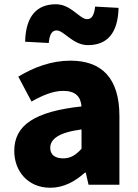

<svg xmlns="http://www.w3.org/2000/svg" viewBox="-20 -868 646 902"><path d="M216 14C279 14 332 -15 379 -57H383L396 0H541V-323C541 -501 458 -583 311 -583C222 -583 141 -553 66 -508L128 -391C185 -423 232 -441 277 -441C335 -441 359 -414 363 -368C141 -344 47 -279 47 -159C47 -64 111 14 216 14ZM277 -124C240 -124 216 -140 216 -173C216 -213 252 -245 363 -260V-169C337 -141 313 -124 277 -124ZM393 -656C482 -656 534 -710 537 -831L427 -837C422 -794 410 -778 389 -778C354 -778 314 -848 243 -848C154 -848 101 -794 98 -672L209 -666C213 -710 226 -725 246 -725C281 -725 322 -656 393 -656Z"/></svg>

Font: Noto Sans CJK Black
Style: Bold
Weight: 900
Designer: Ryoko NISHIZUKA (kana & ideographs); Paul D. Hunt (Latin, Greek & Cyrillic); Wenlong ZHANG (bopomofo); Sandoll Communica
Foundry: Adobe Systems Incorporated
Version: Version 1.000;PS 1;hotconv 1.0.78;makeotf.lib2.5.61930